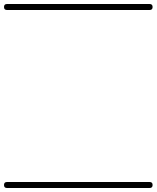

<svg xmlns="http://www.w3.org/2000/svg" viewBox="-35 -575 783 960"><path d="M0 -555Q178 -555 356.5 -555Q535 -555 713 -555Q728 -555 728 -540Q728 -525 713 -525Q535 -525 356.5 -525Q178 -525 0 -525Q-15 -525 -15 -540Q-15 -555 0 -555ZM0 335Q178 335 356.5 335Q535 335 713 335Q728 335 728 350Q728 365 713 365Q535 365 356.5 365Q178 365 0 365Q-15 365 -15 350Q-15 335 0 335Z"/></svg>

Font: FRB American Cursive Just Guidelines
Style: Italic
Weight: 400
Italic angle: -25°
Version: Version 2.0;Modular Font Editor K font №1